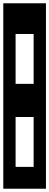

<svg xmlns="http://www.w3.org/2000/svg" viewBox="-30 -937 300 1170"><path d="M-10 -917H250V213H-10ZM65 -730V-426H175V-730ZM65 -224V80H175V-224Z"/></svg>

Font: Zilla Slab Highlight
Style: Bold
Weight: 700
Designer: Typotheque Type Foundry
Foundry: Typotheque type foundry
Version: Version 1.1; 2017; ttfautohint (v1.6)